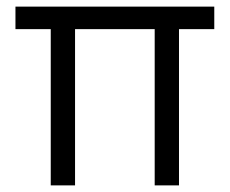

<svg xmlns="http://www.w3.org/2000/svg" viewBox="-20 -560 694 580"><path d="M206.7 0H133.3V-472H26.7V-540H627.3V-472H520.7V0H447.3V-472H206.7Z"/></svg>

Font: Manrope Variable Light
Style: Regular
Weight: 200
Designer: Mikhail Sharanda
Foundry: Mikhail Sharanda
Version: Version 4.505